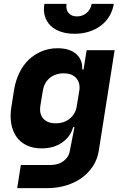

<svg xmlns="http://www.w3.org/2000/svg" viewBox="-20 -810 640 995"><path d="M195 -41Q152 -41 119 -56.5Q86 -72 66 -100Q46 -128 38.5 -168Q31 -208 39 -256L53 -345Q61 -393 80.5 -433Q100 -473 129.5 -501Q159 -529 197 -544.5Q235 -560 278 -560Q341 -560 375 -530Q409 -500 406 -450H413L429 -550H574L492 -29Q485 15 462 50.5Q439 86 404 111.5Q369 137 323 151Q277 165 224 165H69L88 45H243Q282 45 309.5 24.5Q337 4 342 -29L366 -151H359Q345 -101 301.5 -71Q258 -41 195 -41ZM189 -261Q183 -219 204.5 -195Q226 -171 269 -171Q312 -171 342 -195.5Q372 -220 378 -261L392 -347Q395 -385 373 -407.5Q351 -430 310 -430Q267 -430 238 -406Q209 -382 202 -340ZM210 -790H325Q320 -761 335 -743Q350 -725 379 -725Q408 -725 429 -743Q450 -761 455 -790H570Q564 -755 547 -726.5Q530 -698 503 -677.5Q476 -657 441.5 -646Q407 -635 366 -635Q326 -635 294 -646Q262 -657 241.5 -677.5Q221 -698 212.5 -726.5Q204 -755 210 -790Z"/></svg>

Font: JetBrains Mono ExtraBold
Style: Italic
Weight: 800
Designer: Philipp Nurullin, Konstantin Bulenkov
Foundry: JetBrains
Version: Version 1.000; ttfautohint (v1.8.3)